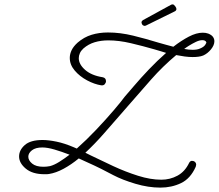

<svg xmlns="http://www.w3.org/2000/svg" viewBox="-20 -743 997 875"><path d="M711 112Q656 112 597 94.5Q538 77 496 55L469 41Q443 27 409 11Q375 -5 339 -21Q305 7 270 26Q235 45 203 50Q198 51 193 51Q188 51 183 51Q128 51 97.5 25.5Q67 0 67 -30Q67 -59 93 -82Q119 -105 174 -105Q201 -105 237.5 -97.5Q274 -90 316 -72L330 -66Q375 -106 419 -152.5Q463 -199 498 -240Q533 -281 549 -303Q564 -320 592.5 -353.5Q621 -387 658.5 -426.5Q696 -466 737 -502Q724 -506 711 -510Q698 -514 684 -518Q632 -533 577 -546Q522 -559 474 -559Q440 -559 411.5 -550.5Q383 -542 360 -522Q349 -512 344 -500.5Q339 -489 339 -478Q339 -450 368 -424.5Q397 -399 448 -391Q463 -388 463 -373Q463 -366 457.5 -359.5Q452 -353 442 -354Q410 -359 376.5 -377Q343 -395 320.5 -421.5Q298 -448 298 -479Q298 -497 306.5 -514.5Q315 -532 334 -549Q363 -574 397.5 -584.5Q432 -595 472 -595Q528 -595 587 -580.5Q646 -566 701 -549Q719 -544 736.5 -539Q754 -534 770 -530Q806 -558 840.5 -576Q875 -594 904 -594Q918 -594 929 -590Q944 -584 950.5 -575Q957 -566 957 -555Q957 -537 941.5 -518Q926 -499 906 -490Q896 -486 883.5 -484.5Q871 -483 858 -483Q841 -483 822 -485.5Q803 -488 783 -492Q722 -441 669 -381Q616 -321 564 -261L530 -222Q495 -182 454 -135Q413 -88 369 -47L393 -35Q440 -12 496 14Q552 40 609 58Q666 76 715 76Q755 76 789 57.5Q823 39 842 -1Q847 -10 855 -10Q863 -10 868.5 -5Q874 0 874 8Q874 11 872 17Q848 71 805 91.5Q762 112 711 112ZM858 -516Q879 -516 892 -522Q909 -529 915.5 -539Q922 -549 920 -551Q916 -560 902 -560Q889 -560 872.5 -552Q856 -544 841.5 -535Q827 -526 821 -521Q820 -520 819 -520Q830 -518 839.5 -517Q849 -516 858 -516ZM178 17Q193 17 208 14Q227 9 249.5 -5Q272 -19 297 -38Q261 -52 228.5 -61.5Q196 -71 173 -71Q142 -71 125.5 -58Q109 -45 109 -29Q109 -12 126.5 2.5Q144 17 178 17ZM638 -625Q634 -626 630.5 -628.5Q627 -631 625 -639V-641Q625 -645 627 -647Q629 -649 631 -651L759 -721Q762 -723 768 -723Q773 -722 778.5 -714.5Q784 -707 784 -702Q784 -694 774 -690L644 -626Q642 -625 638 -625Z"/></svg>

Font: Meow Script
Style: Regular
Weight: 400
Designer: Robert E. Leuschke
Foundry: Robert E. Leuschke
Version: Version 1.010; ttfautohint (v1.8.3)